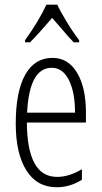

<svg xmlns="http://www.w3.org/2000/svg" viewBox="-20 -786 432 816"><path d="M293.5 -606Q272.9 -626.5 249 -655.3L201.7 -710Q188.5 -694.8 152.8 -654.3Q127.9 -626 107.4 -606H86.4V-615.2Q145.5 -697.3 177.2 -766.1H223.6Q233.9 -742.7 262.2 -695.3Q287.1 -653.8 316.4 -615.2V-606ZM200.2 -498Q104.5 -498 95.2 -307.1H298.8Q298.8 -394.5 272.5 -446.3Q246.1 -498 200.2 -498ZM221.2 9.8Q137.2 9.8 92.3 -61.5Q46.9 -133.3 46.9 -261.2Q46.9 -396.5 87.4 -468.8Q127.4 -540 203.1 -540Q269.5 -540 307.1 -477.5Q345.2 -414.6 345.2 -308.1V-265.1H94.2Q94.7 -150.4 127 -91.8Q158.2 -34.2 223.1 -34.2Q273.4 -34.2 328.1 -66.9V-22Q277.3 9.8 221.2 9.8Z"/></svg>

Font: Germano
Style: Regular
Weight: 300
Width: 3
Foundry: Ascender Corporation
Version: Version 1.10; ttfautohint (v1.5)